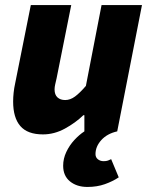

<svg xmlns="http://www.w3.org/2000/svg" viewBox="-20 -520 592 760"><path d="M326 220Q284 220 257 198Q230 176 230 136Q230 108 242.5 81.5Q255 55 274.5 34Q294 13 314 0V-64H310Q279 -34 237 -11Q195 12 150 12Q89 12 60.5 -21Q32 -54 32 -118Q32 -135 34 -153.5Q36 -172 40 -190L102 -500H262L204 -210Q201 -197 198.5 -186Q196 -175 196 -166Q196 -145 207.5 -134.5Q219 -124 238 -124Q258 -124 277 -138Q296 -152 320 -180L382 -500H542L444 0Q404 9 381 34.5Q358 60 358 90Q358 103 367.5 110.5Q377 118 390 118Q401 118 407.5 115.5Q414 113 420 110L450 182Q426 198 395 209Q364 220 326 220Z"/></svg>

Font: Source Sans 3 ExtraLight Black
Style: Italic
Weight: 900
Italic angle: -11°
Version: Version 3.052;hotconv 1.1.0;makeotfexe 2.6.0